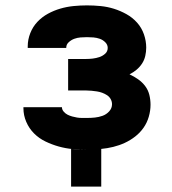

<svg xmlns="http://www.w3.org/2000/svg" viewBox="-20 -548 640 713"><path d="M244 145V5Q258 7 271.5 7.5Q285 8 299 8H301Q275 8 249 5.5Q223 3 198 -4Q173 -11 149 -22.5Q125 -34 106.5 -52.5Q88 -71 77.5 -95.5Q67 -120 67 -146V-150H210Q210 -141 216.5 -133.5Q223 -126 231 -122Q239 -118 248 -115.5Q257 -113 266 -111.5Q275 -110 284.5 -110Q294 -110 303 -110Q318 -110 332.5 -111.5Q347 -113 361 -118Q375 -123 385.5 -134.5Q396 -146 396 -161Q396 -171 391 -180Q386 -189 377.5 -194.5Q369 -200 359.5 -203.5Q350 -207 340 -208.5Q330 -210 320 -211Q310 -212 300 -212H233V-329H300Q312 -329 324.5 -330.5Q337 -332 349 -336Q361 -340 370.5 -348.5Q380 -357 380 -370Q380 -382 371 -391Q362 -400 350.5 -404Q339 -408 327 -409Q315 -410 303 -410Q291 -410 279 -409Q267 -408 256 -404Q245 -400 235.5 -391.5Q226 -383 226 -371V-370H83V-376Q83 -401 92.5 -425Q102 -449 119 -467Q136 -485 158 -497Q180 -509 204 -516Q228 -523 253 -525.5Q278 -528 303 -528Q328 -528 353.5 -525.5Q379 -523 403 -515.5Q427 -508 449.5 -495.5Q472 -483 489 -464Q506 -445 514.5 -420.5Q523 -396 523 -371Q523 -356 519.5 -340.5Q516 -325 507.5 -312Q499 -299 487 -289Q475 -279 461 -272Q478 -264 493 -253.5Q508 -243 519 -228.5Q530 -214 534.5 -196Q539 -178 539 -159Q539 -137 532.5 -114.5Q526 -92 513 -73.5Q500 -55 482 -41Q464 -27 443.5 -17.5Q423 -8 400.5 -2.5Q378 3 356 5V145Z"/></svg>

Font: Iosevka Heavy Extended
Style: Regular
Weight: 900
Width: 7
Monospace: yes
Designer: Belleve Invis
Foundry: Belleve Invis
Version: Version 32.5.0; ttfautohint (v1.8.4)